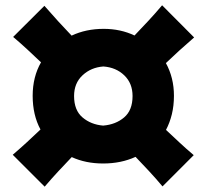

<svg xmlns="http://www.w3.org/2000/svg" viewBox="-20 -720 775 720"><path d="M589.4 -21Q564 -51.3 538.3 -78.9Q512.7 -106.4 488.3 -131.8Q434.1 -106.9 366.7 -106.9Q301.3 -106.9 249 -130.9Q224.6 -105.5 199 -77.9Q173.3 -50.3 147.5 -20L27.8 -139.6Q55.7 -163.6 81.8 -187.5Q107.9 -211.4 131.8 -234.4Q102.5 -288.6 102.5 -360.8Q102.5 -431.6 133.8 -486.3Q109.9 -509.3 83.7 -533.4Q57.6 -557.6 29.3 -581.5L146.5 -698.2Q172.4 -668.5 198 -640.4Q223.6 -612.3 248.5 -586.4Q302.2 -611.8 368.7 -611.8Q432.1 -611.8 484.4 -586.9Q509.3 -612.8 535.6 -641.1Q562 -669.4 587.9 -700.2L708 -579.6Q679.7 -555.2 653.1 -531Q626.5 -506.8 602.1 -483.4Q632.3 -428.7 632.3 -360.8Q632.3 -323.7 624.5 -291.7Q616.7 -259.8 602.5 -232.9Q626.5 -210.4 652.3 -186.3Q678.2 -162.1 706.5 -138.2ZM366.7 -249Q414.1 -252.9 445.6 -279.8Q477.1 -306.6 477.1 -359.9Q477.1 -407.7 446 -437.5Q415 -467.3 367.7 -470.7Q321.3 -467.3 289.6 -437.7Q257.8 -408.2 257.8 -359.9Q257.8 -306.6 289.3 -279.8Q320.8 -252.9 366.7 -249Z"/></svg>

Font: Pinar DS4-Bold
Style: Regular
Weight: 700
Designer: Amin Abedi
Version: Version 2.000